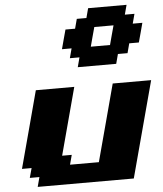

<svg xmlns="http://www.w3.org/2000/svg" viewBox="-69 -1184 1055 1244"><g transform="rotate(-5 458.5 -562.5)"><path d="M125 0H750Q777.8 -104 833.7 -312.3Q889.6 -520.5 917.5 -625H667.5Q645.5 -542 600.8 -375.2Q556.2 -208.5 533.7 -125H346.2L362.8 -187.5H300.3L417.5 -625H167.5Q145.5 -542 100.8 -375Q56.2 -208 33.7 -125H96.2L79.1 -62.5H141.6ZM451.2 -750H701.2L717.8 -812.5H780.3L796.9 -875H859.4Q865.2 -896 876.5 -937.5Q887.7 -979 893.1 -1000H830.6L847.2 -1062.5H784.7L801.3 -1125H551.3L534.7 -1062.5H472.2L455.6 -1000H393.1Q387.2 -979 376 -937.3Q364.7 -895.5 359.4 -875H421.9L405.3 -812.5H467.8ZM671.9 -875H546.9Q552.2 -895.5 563.5 -937.3Q574.7 -979 580.6 -1000H705.6Q699.7 -979 688.5 -937.3Q677.2 -895.5 671.9 -875Z"/></g></svg>

Font: Faithful 32x
Style: BoldOblique
Weight: 400
Foundry: Faithful Resource Pack
Version: Version 1.0; January 27, 2023